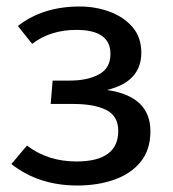

<svg xmlns="http://www.w3.org/2000/svg" viewBox="-20 -559 534 591"><path d="M218 12Q99 12 15 -54L63 -111Q127 -62 215 -62Q344 -62 344 -156Q344 -202 307 -220.5Q270 -239 206 -239H136L142 -311H196Q249 -311 284.5 -330Q320 -349 320 -393Q320 -467 215 -467Q135 -467 79 -424L35 -479Q112 -539 225 -539Q274 -539 317.5 -523Q361 -507 388 -475.5Q415 -444 415 -397Q415 -307 309 -282Q443 -263 443 -155Q443 -98 413 -61Q383 -24 332 -6Q281 12 218 12Z"/></svg>

Font: Trujillo
Style: Regular
Weight: 400
Designer: Fira Sans original fonts by bBox Type GmbH, Carrois Corporate GbR, & Edenspiekermann AG / Changes by Cristiano Sobral
Foundry: Fira Sans original fonts by bBox Type GmbH, Carrois Corporate GbR, & Edenspiekermann AG / Changes by Cristiano Sobral
Version: Version 4.301;October 17, 2021;FontCreator 14.0.0.2814 64-bi